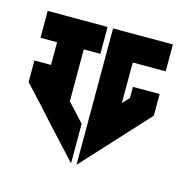

<svg xmlns="http://www.w3.org/2000/svg" viewBox="-61 -397 412 431"><g transform="rotate(15 145.5 -181.5)"><path d="M151.9 -340.3V-277.8V-115.2V-23.4L188 -62.5L291 -174.8V-225.1H229V-199.2L214.4 -183.6V-277.8H291V-340.3H214.4ZM0 -340.3V-277.8H38.6V-225.1H0V-174.8L38.6 -133.3L43 -128.4L64.9 -104L103 -62.5L139.2 -23.4V-115.2L100.6 -157.2V-277.8H139.2V-340.3Z"/></g></svg>

Font: Oshawa
Style: Regular
Weight: 400
Designer: Sadat Fauzi
Foundry: Intuisi Creative
Version: Version 001.000